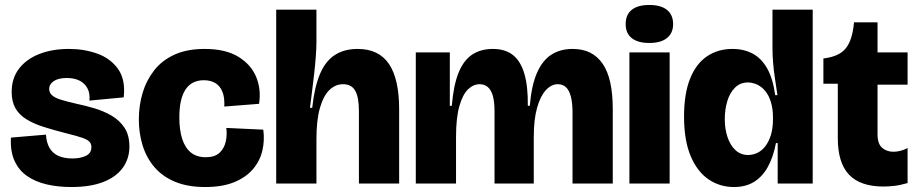

<svg xmlns="http://www.w3.org/2000/svg" viewBox="-20 -739 3698 773"><path d="M267 14Q214 14 168.5 3.5Q123 -7 89.5 -30Q56 -53 38.5 -91.5Q21 -130 24 -185L165 -197Q167 -164 180 -142.5Q193 -121 216 -111Q239 -101 272 -101Q303 -101 325.5 -111.5Q348 -122 348 -147Q348 -160 340 -168.5Q332 -177 310.5 -184.5Q289 -192 248 -202Q197 -215 156 -228Q115 -241 86 -259Q57 -277 42 -303.5Q27 -330 27 -369Q27 -424 56.5 -462.5Q86 -501 138 -521.5Q190 -542 258 -542Q319 -542 372 -523Q425 -504 455.5 -461Q486 -418 478 -347L340 -334Q343 -363 332 -383.5Q321 -404 300 -414.5Q279 -425 249 -425Q215 -425 196.5 -412.5Q178 -400 178 -381Q178 -366 189.5 -355.5Q201 -345 225.5 -337.5Q250 -330 289 -321Q323 -314 360 -303Q397 -292 429 -273.5Q461 -255 481 -225Q501 -195 501 -149Q501 -100 474 -63Q447 -26 395 -6Q343 14 267 14Z M806 14Q735 14 684 -7.5Q633 -29 601 -67Q569 -105 554 -154Q539 -203 539 -258Q539 -314 554 -364.5Q569 -415 600.5 -455.5Q632 -496 682.5 -519Q733 -542 804 -542Q888 -542 939.5 -510.5Q991 -479 1011.5 -429Q1032 -379 1023 -321L883 -310Q885 -346 875.5 -369.5Q866 -393 847 -404.5Q828 -416 801 -416Q777 -416 758.5 -407Q740 -398 727.5 -379.5Q715 -361 708.5 -333Q702 -305 702 -266Q702 -216 713.5 -180Q725 -144 748.5 -125Q772 -106 808 -106Q845 -106 864 -124Q883 -142 889 -169.5Q895 -197 891 -224L1040 -217Q1046 -173 1036 -131.5Q1026 -90 997.5 -57Q969 -24 921.5 -5Q874 14 806 14Z M1092 0V-279V-700H1254V-568Q1254 -547 1251.5 -512.5Q1249 -478 1244.5 -439Q1240 -400 1235.5 -364.5Q1231 -329 1228 -305H1237Q1246 -388 1268 -440.5Q1290 -493 1328 -517.5Q1366 -542 1420 -542Q1505 -542 1546 -481.5Q1587 -421 1587 -299V0H1425V-292Q1425 -348 1410 -374Q1395 -400 1361 -400Q1331 -400 1307 -377.5Q1283 -355 1268.5 -306Q1254 -257 1254 -179V0Z M1654 0V-293V-528H1791V-313H1799Q1806 -397 1826.5 -447Q1847 -497 1881.5 -519.5Q1916 -542 1964 -542Q2014 -542 2045 -517.5Q2076 -493 2091 -442.5Q2106 -392 2105 -313H2113Q2120 -396 2142 -446Q2164 -496 2200 -519Q2236 -542 2285 -542Q2326 -542 2356 -527Q2386 -512 2406.5 -482Q2427 -452 2437 -406.5Q2447 -361 2447 -300V0H2285V-286Q2285 -324 2278.5 -349.5Q2272 -375 2259 -387.5Q2246 -400 2226 -400Q2200 -400 2178 -376.5Q2156 -353 2142.5 -306Q2129 -259 2129 -187V0H1971V-290Q1971 -328 1964.5 -352Q1958 -376 1944.5 -388Q1931 -400 1911 -400Q1886 -400 1864.5 -379.5Q1843 -359 1829.5 -312Q1816 -265 1816 -187V0Z M2514 0V-528H2676V0ZM2594 -566Q2548 -566 2523.5 -585.5Q2499 -605 2499 -642Q2499 -680 2523.5 -699.5Q2548 -719 2594 -719Q2641 -719 2665.5 -699Q2690 -679 2690 -642Q2690 -606 2665.5 -586Q2641 -566 2594 -566Z M2935 14Q2878 14 2832.5 -17Q2787 -48 2760.5 -111Q2734 -174 2734 -270Q2734 -361 2758 -421.5Q2782 -482 2826 -512Q2870 -542 2929 -542Q2975 -542 3010.5 -523Q3046 -504 3069 -463Q3092 -422 3101 -356H3110Q3105 -390 3100 -423Q3095 -456 3092.5 -487Q3090 -518 3090 -545V-700H3252V-186V0H3111V-163H3104Q3093 -105 3070.5 -65.5Q3048 -26 3014.5 -6Q2981 14 2935 14ZM2992 -115Q3011 -115 3029 -123.5Q3047 -132 3061 -150Q3075 -168 3083.5 -195Q3092 -222 3092 -259V-266Q3092 -296 3086 -319.5Q3080 -343 3070 -359.5Q3060 -376 3047 -386.5Q3034 -397 3019.5 -402Q3005 -407 2991 -407Q2960 -407 2939 -386Q2918 -365 2908 -331.5Q2898 -298 2898 -259Q2898 -220 2909 -187Q2920 -154 2941 -134.5Q2962 -115 2992 -115Z M3537 12Q3444 12 3398.5 -35.5Q3353 -83 3353 -183V-402H3295V-504H3298Q3360 -512 3386 -545.5Q3412 -579 3418 -647V-649H3513V-528H3634V-398H3513V-198Q3513 -160 3531.5 -144Q3550 -128 3577 -128Q3591 -128 3606 -132Q3621 -136 3634 -143V-2Q3603 7 3579 9.5Q3555 12 3537 12Z"/></svg>

Font: Bricolage Grotesque 96pt ExtraBold
Style: Regular
Weight: 800
Designer: Mathieu Triay
Foundry: Atelier Triay
Version: Version 1.001;gftools[0.9.33.dev8+g029e19f]